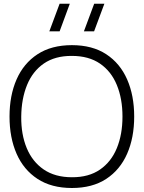

<svg xmlns="http://www.w3.org/2000/svg" viewBox="-20 -972 754 1008"><path d="M474 -807.5H420.5L474.5 -952.5H528ZM293 -807.5H239L293 -952.5H346.5ZM357.5 15Q250 15 177 -32.8Q104 -80.5 67 -165Q30 -249.5 30 -360Q30 -470.5 67 -555Q104 -639.5 177 -687.2Q250 -735 357.5 -735Q465 -735 537.8 -687.2Q610.5 -639.5 647.5 -555Q684.5 -470.5 684.5 -360Q684.5 -249.5 647.5 -165Q610.5 -80.5 537.8 -32.8Q465 15 357.5 15ZM357.5 -41.5Q446 -41 505 -81.8Q564 -122.5 593.5 -194.5Q623 -266.5 623 -360Q623 -453.5 593.5 -525.5Q564 -597.5 505 -638Q446 -678.5 357.5 -678.5Q269 -679 210.2 -638.5Q151.5 -598 122 -525.8Q92.5 -453.5 91.5 -360Q90.5 -266.5 120.2 -194.8Q150 -123 209.5 -82.2Q269 -41.5 357.5 -41.5Z"/></svg>

Font: Manrope ExtraLight Light
Style: Regular
Weight: 300
Version: Version 4.504